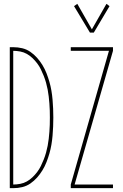

<svg xmlns="http://www.w3.org/2000/svg" viewBox="-20 -981 640 1001"><path d="M449 -811 366 -949 383 -961 459 -828 535 -961 551 -949 469 -811ZM349 0V-19L548 -716H349V-735H569V-716L369 -19H569V0ZM31 0V-735H49Q73 -735 96 -729.5Q119 -724 138.5 -710.5Q158 -697 173.5 -679.5Q189 -662 201.5 -641.5Q214 -621 222.5 -599Q231 -577 237.5 -554.5Q244 -532 248 -508.5Q252 -485 254 -461.5Q256 -438 257 -414.5Q258 -391 258 -368Q258 -344 257 -320.5Q256 -297 254 -273.5Q252 -250 248 -226.5Q244 -203 237.5 -180.5Q231 -158 222.5 -136Q214 -114 201.5 -93.5Q189 -73 173.5 -55.5Q158 -38 138.5 -24.5Q119 -11 96 -5.5Q73 0 49 0ZM49 -19Q67 -19 85.5 -22.5Q104 -26 120 -35Q136 -44 149.5 -57Q163 -70 174 -84.5Q185 -99 193 -115.5Q201 -132 208 -149.5Q215 -167 220 -185Q225 -203 228.5 -221Q232 -239 234 -257Q236 -275 237.5 -293.5Q239 -312 239.5 -330.5Q240 -349 240 -368Q240 -386 239.5 -404.5Q239 -423 237.5 -441.5Q236 -460 234 -478Q232 -496 228.5 -514Q225 -532 220 -550Q215 -568 208 -585.5Q201 -603 193 -619.5Q185 -636 174 -650.5Q163 -665 149.5 -678Q136 -691 120 -700Q104 -709 85.5 -712.5Q67 -716 49 -716Z"/></svg>

Font: Iosevka SS04 Thin Extended
Style: Regular
Weight: 100
Width: 7
Monospace: yes
Designer: Belleve Invis
Foundry: Belleve Invis
Version: Version 19.0.0; ttfautohint (v1.8.4)